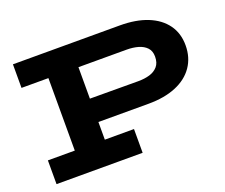

<svg xmlns="http://www.w3.org/2000/svg" viewBox="-113 -859 1211 1033"><g transform="rotate(-20 492.5 -343.0)"><path d="M312 -237V-371L650 -370Q686 -370 715 -378.5Q744 -387 762 -407.5Q780 -428 780 -464Q780 -496 762 -515Q744 -534 714.5 -542.5Q685 -551 648 -551H47V-686H659Q751 -686 817 -659.5Q883 -633 919 -583.5Q955 -534 955 -465Q955 -395 919.5 -343.5Q884 -292 818 -264.5Q752 -237 660 -237ZM47 0V-136H540V0ZM201 -75V-614H373V-75Z"/></g></svg>

Font: BioRhyme SemiExpanded ExtraBold
Style: Regular
Weight: 800
Width: 6
Designer: Aoife Mooney
Foundry: Aoife Mooney Type
Version: Version 1.600;gftools[0.9.33]